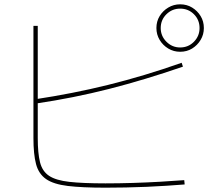

<svg xmlns="http://www.w3.org/2000/svg" viewBox="-20 -855 1040 890"><path d="M469 15Q361 15 294.5 7Q228 -1 193.5 -25Q159 -49 147 -94.5Q135 -140 135 -215V-735H155V-215Q155 -145 165.5 -103Q176 -61 207.5 -40Q239 -19 301.5 -12Q364 -5 469 -5Q531 -5 595.5 -7Q660 -9 721.5 -12.5Q783 -16 834 -20L836 0Q797 3 752.5 6Q708 9 660 11Q612 13 563.5 14Q515 15 469 15ZM144 -395Q230 -408 314 -424.5Q398 -441 481 -461.5Q564 -482 649 -507.5Q734 -533 822 -564L828 -546Q651 -485 486.5 -443Q322 -401 146 -375ZM815 -615Q785 -615 760 -630Q735 -645 720 -670Q705 -695 705 -725Q705 -756 720 -780.5Q735 -805 760 -820Q785 -835 815 -835Q846 -835 870.5 -820Q895 -805 910 -780.5Q925 -756 925 -725Q925 -695 910 -670Q895 -645 870.5 -630Q846 -615 815 -615ZM815 -635Q853 -635 879 -661.5Q905 -688 905 -725Q905 -763 879 -789Q853 -815 815 -815Q778 -815 751.5 -789Q725 -763 725 -725Q725 -688 751.5 -661.5Q778 -635 815 -635Z"/></svg>

Font: M PLUS 2 Thin
Style: Regular
Weight: 100
Designer: Coji Morishita
Foundry: UNDERFOREST DESIGN
Version: Version 1.001